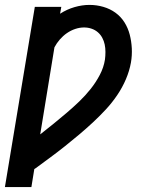

<svg xmlns="http://www.w3.org/2000/svg" viewBox="-21 -558 641 783"><path d="M-1 205 121 -530H229L224 -502Q252 -520 283 -529Q314 -538 344 -538Q373 -538 400.5 -530Q428 -522 450 -506Q472 -490 486.5 -467Q501 -444 508 -417Q515 -390 516.5 -361Q518 -332 513 -303Q507 -269 492.5 -235Q478 -201 457 -170Q436 -139 410.5 -111.5Q385 -84 357.5 -58.5Q330 -33 301.5 -9Q273 15 243.5 38.5Q214 62 183.5 84.5Q153 107 123 129L121 130Q121 131 120.5 131Q120 131 119 131L107 205ZM143 -10Q170 -31 197 -53Q224 -75 250.5 -97.5Q277 -120 302 -144Q327 -168 348.5 -195Q370 -222 386 -252.5Q402 -283 407 -315Q409 -330 409 -346Q409 -362 406 -376.5Q403 -391 396 -404Q389 -417 378 -426.5Q367 -436 352.5 -441Q338 -446 322 -446Q304 -446 286 -440Q268 -434 252 -423Q236 -412 223 -397Q210 -382 201 -365Z"/></svg>

Font: Iosevka Curly Slab SmBdExObl
Style: Regular
Weight: 600
Width: 7
Italic angle: -9°
Monospace: yes
Designer: Belleve Invis
Foundry: Belleve Invis
Version: Version 11.1.0; ttfautohint (v1.8.3)